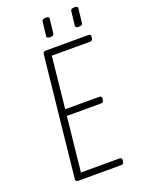

<svg xmlns="http://www.w3.org/2000/svg" viewBox="-160 -934 746 1007"><g transform="rotate(-20 213.0 -431.0)"><path d="M97 0Q80 0 82 -15L153 -685Q155 -700 169 -700H408Q421 -700 420 -686L419 -678Q418 -664 403 -664H190L160 -376H351Q364 -376 363 -362L362 -354Q361 -340 346 -340H156L124 -36H340Q353 -36 352 -22L351 -14Q350 0 335 0ZM376 -758Q356 -758 357 -770L366 -850Q367 -855 371.5 -858.5Q376 -862 387 -862Q408 -862 406 -850L397 -770Q396 -758 376 -758ZM216 -758Q196 -758 197 -770L206 -850Q207 -855 211.5 -858.5Q216 -862 227 -862Q248 -862 246 -850L237 -770Q236 -758 216 -758Z"/></g></svg>

Font: Asap Condensed Condensed Thin
Style: Italic
Weight: 100
Width: 3
Italic angle: -6°
Designer: Pablo Cosgaya
Foundry: Omnibus-Type
Version: Version 3.001; ttfautohint (v1.8.4.7-5d5b)